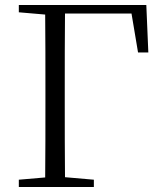

<svg xmlns="http://www.w3.org/2000/svg" viewBox="-20 -745 647 765"><path d="M55 -696 160 -687C161 -590 161 -490 161 -390V-333C161 -235 161 -136 160 -38L55 -29V0H354V-29L239 -39C238 -137 238 -235 238 -333V-390C238 -491 238 -593 239 -691H504L530 -536H571L563 -725H55Z"/></svg>

Font: Noto Serif SC Light
Style: Regular
Weight: 300
Designer: Ryoko NISHIZUKA 西塚涼子 (kana & ideographs); Frank Grießhammer (Latin, Greek & Cyrillic); Wenlong ZHANG 张文龙 (bopomofo); San
Foundry: Adobe
Version: Version 2.001;hotconv 1.1.0;makeotfexe 2.6.0